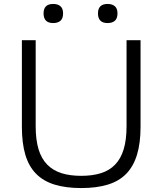

<svg xmlns="http://www.w3.org/2000/svg" viewBox="-20 -944 823 974"><path d="M250 -827Q201 -827 201 -876Q201 -924 250 -924Q273 -924 286.5 -912.5Q300 -901 300 -876Q300 -850 286.5 -838.5Q273 -827 250 -827ZM526 -827Q477 -827 477 -876Q477 -924 526 -924Q549 -924 562.5 -912.5Q576 -901 576 -876Q576 -850 562.5 -838.5Q549 -827 526 -827ZM392 10Q314 10 257 -7.5Q200 -25 163 -62.5Q126 -100 108.5 -159Q91 -218 91 -301V-740H161V-304Q161 -235 175.5 -187Q190 -139 219.5 -109Q249 -79 292 -65.5Q335 -52 392 -52Q449 -52 492 -65.5Q535 -79 564 -109Q593 -139 607.5 -187Q622 -235 622 -304V-740H693V-301Q693 -218 675 -159Q657 -100 620.5 -62.5Q584 -25 527 -7.5Q470 10 392 10Z"/></svg>

Font: Encode Sans Wide
Style: Light
Weight: 300
Designer: Pablo Impallari, Andres Torresi
Foundry: Pablo Impallari, Andres Torresi
Version: Version 1.000; ttfautohint (v1.00) -l 8 -r 50 -G 200 -x 14 -